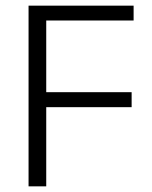

<svg xmlns="http://www.w3.org/2000/svg" viewBox="-20 -659 536 679"><path d="M81 0V-639H143.5V0ZM116 -280V-333H445.5V-280ZM99 -586.5V-639H452.5V-586.5Z"/></svg>

Font: Anek Bangla Light
Style: Regular
Weight: 300
Designer: Sulekha Rajkumar (Bangla), Yesha Goshar (Latin)
Foundry: Ek Type
Version: Version 1.003